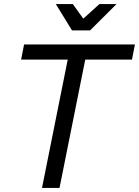

<svg xmlns="http://www.w3.org/2000/svg" viewBox="-20 -917 678 937"><path d="M624 -626H396L270.5 0H185L310.5 -626H83L97.5 -700H638.5ZM548.5 -897 419.5 -768.5H331.5L252.5 -897H335.5L386.5 -826L465 -897Z"/></svg>

Font: Argentum Sans Light
Style: Italic
Weight: 300
Italic angle: -11.3°
Designer: Julieta Ulanovsky (font), Owen Earl (portions from Jones font), Cristiano Sobral (main changes and remaster)
Foundry: Julieta Ulanovsky (font), Owen Earl (portions from Jones font), Cristiano Sobral (main changes and remaster)
Version: Version 3.127